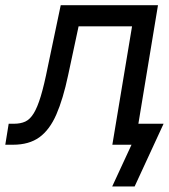

<svg xmlns="http://www.w3.org/2000/svg" viewBox="-55 -542 634 719"><path d="M-35.2 0 -22.5 -78.6H-2.9Q22 -78.6 39.6 -86.7Q57.1 -94.7 71 -117.2Q85 -139.6 97.7 -181.6Q110.4 -223.6 124 -292L172.4 -522.5H536.6L450.2 0H365.7L439.5 -443.4H239.3L200.2 -260.7Q181.2 -170.9 156 -113.3Q130.9 -55.7 92.3 -27.8Q53.7 0 -6.3 0ZM365.2 156.2 437.5 0H405.8L418.9 -78.6H557.6L449.2 156.2Z"/></svg>

Font: Inter 28pt
Style: Italic
Weight: 400
Italic angle: -9.3988°
Designer: Rasmus Andersson
Foundry: rsms
Version: Version 4.001;git-66647c0bb